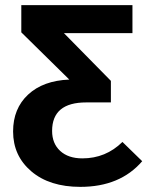

<svg xmlns="http://www.w3.org/2000/svg" viewBox="-20 -712 579 748"><path d="M457 -159 534 -84Q448 16 293 16Q173 16 102 -44.5Q31 -105 31 -200Q31 -289 89.5 -343.5Q148 -398 250 -402L63 -586V-692H496V-583H229L412 -397V-313H316Q183 -313 183 -202Q183 -153 214.5 -124Q246 -95 301 -95Q392 -95 457 -159Z"/></svg>

Font: Fira Sans SemiBold
Style: Regular
Weight: 600
Designer: bBox Type GmbH & Carrois Corporate GbR & Edenspiekermann AG
Foundry: bBox Type GmbH & Carrois Corporate GbR & Edenspiekermann AG
Version: Version 4.301;PS 004.301;hotconv 1.0.88;makeotf.lib2.5.64775